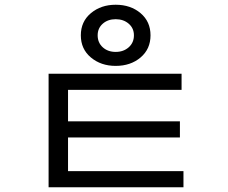

<svg xmlns="http://www.w3.org/2000/svg" viewBox="-20 -722 960 810"><path d="M468 -702Q531 -702 573 -666.5Q615 -631 615 -573Q615 -515 573 -479.5Q531 -444 468 -444Q406 -444 363.5 -479.5Q321 -515 321 -573Q321 -631 363.5 -666.5Q406 -702 468 -702ZM468 -641Q435 -641 413.5 -622Q392 -603 392 -573Q392 -542 413.5 -522.5Q435 -503 468 -503Q501 -503 523 -522.5Q545 -542 545 -573Q545 -603 523 -622Q501 -641 468 -641ZM185 -411H746V-343H267V35H185ZM185 0H754V68H185ZM204 -210H739V-142H204Z"/></svg>

Font: lkorean05
Style: Book
Weight: 400
Designer: Jelle Bosma - Monotype Design Team
Foundry: Monotype Imaging Inc.
Version: Version 2.003